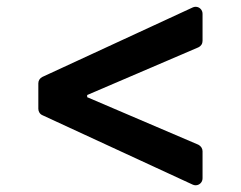

<svg xmlns="http://www.w3.org/2000/svg" viewBox="-20 -573 713 568"><path d="M93.4 -251.1V-326.7Q93.4 -332.7 96.6 -337.7Q99.8 -342.7 105.5 -345.5L549.7 -550.8Q554 -552.9 558.6 -552.9Q567.1 -552.9 573.2 -546.9Q579.2 -540.8 579.2 -532V-452.1Q579.2 -445.7 575.8 -440.5Q572.4 -435.4 566.8 -432.9L237.9 -291.9V-285.5L566.8 -144.9Q572.4 -142 575.8 -136.9Q579.2 -131.7 579.2 -125.7V-45.8Q579.2 -36.9 573.2 -30.9Q567.1 -24.9 558.6 -24.9Q554 -24.9 549.7 -27L105.5 -232.2Q99.8 -234.7 96.6 -239.9Q93.4 -245 93.4 -251.1Z"/></svg>

Font: DeltaSans SemiBold
Style: Regular
Weight: 600
Designer: Rasmus Andersson
Foundry: rsms
Version: Version 3.012